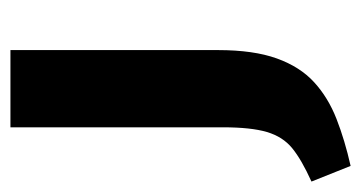

<svg xmlns="http://www.w3.org/2000/svg" viewBox="-208 -331 692 368"><g transform="rotate(-90 138.0 -147.0)"><path d="M4 179 -26 104Q16 85 38 67Q60 49 69 18.5Q78 -12 78 -66V-473H226V-75Q226 -7 210 37.5Q194 82 164.5 109Q135 136 94 152Q53 168 4 179Z"/></g></svg>

Font: Ysabeau SC ExtraBold
Style: Regular
Weight: 800
Designer: Christian Thalmann (Catharsis Fonts)
Version: Version 2.001;gftools[0.9.30]; featfreeze: smcp